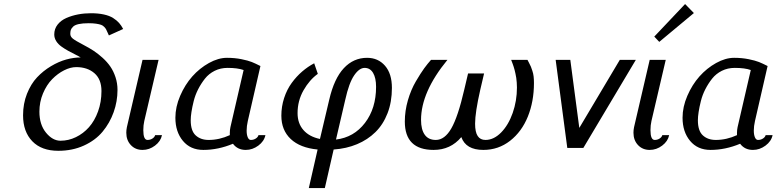

<svg xmlns="http://www.w3.org/2000/svg" viewBox="-20 -739 3879 959"><path d="M360.8 -403.8Q332 -403.8 300 -387.7Q268.1 -371.6 240.5 -343.5Q212.9 -315.4 194.8 -272.5Q176.8 -229.5 176.8 -181.2Q176.8 -116.7 209.7 -76.4Q242.7 -36.1 282.2 -36.1Q322.3 -36.1 359.1 -54Q396 -71.8 424.3 -103.5Q452.6 -135.3 469.7 -182.4Q486.8 -229.5 486.8 -284.2Q486.8 -342.8 451.7 -373.3Q416.5 -403.8 360.8 -403.8ZM382.8 -452.1Q374.5 -457.5 355.5 -467Q336.4 -476.6 320.3 -485.4Q304.2 -494.1 287.4 -506.1Q270.5 -518.1 260.7 -533.7Q251 -549.3 251 -566.9Q251 -594.7 267.6 -616Q284.2 -637.2 311.5 -649.2Q338.9 -661.1 369.9 -667Q400.9 -672.9 434.1 -672.9Q470.7 -672.9 498.8 -666.7Q526.9 -660.6 545.2 -648.9Q563.5 -637.2 574.7 -624.5Q585.9 -611.8 595.2 -594.2L523.9 -562Q521 -567.9 516.6 -578.1Q512.2 -588.4 509.5 -593.3Q506.8 -598.1 500.2 -605Q493.7 -611.8 484.9 -615Q476.1 -618.2 460.4 -620.6Q444.8 -623 422.9 -623Q392.6 -623 373 -618.7Q353.5 -614.3 345 -605.7Q336.4 -597.2 333.7 -589.4Q331.1 -581.5 331.1 -569.8Q331.1 -556.2 344 -545.9Q356.9 -535.6 397.9 -514.2Q425.3 -500 447.5 -485.4Q469.7 -470.7 492.7 -450Q515.6 -429.2 531.2 -406.5Q546.9 -383.8 556.9 -353.5Q566.9 -323.2 566.9 -290Q566.9 -232.4 547.6 -178.5Q528.3 -124.5 492.4 -81.3Q456.5 -38.1 399.2 -12Q341.8 14.2 271 14.2Q187.5 14.2 141.4 -33.4Q95.2 -81.1 95.2 -163.1Q95.2 -221.2 114.7 -270.5Q134.3 -319.8 165 -352.5Q195.8 -385.3 234.6 -408.4Q273.4 -431.6 311.3 -441.9Q349.1 -452.1 382.8 -452.1Z M610.8 0ZM700.7 -134.8Q695.8 -113.3 695.8 -88.9Q695.8 -40 716.8 -40Q730.5 -40 741.5 -47.1Q752.4 -54.2 754.9 -64H789.1Q782.7 -33.2 754.2 -11.7Q725.6 9.8 691.9 9.8Q656.2 9.8 633.5 -14.4Q610.8 -38.6 610.8 -76.2Q610.8 -89.4 613.8 -104L691.9 -439.9H772Z M856 0ZM856 -150.9Q856 -205.1 879.9 -260.5Q903.8 -315.9 940.4 -357.2Q977.1 -398.4 1023.7 -424.3Q1070.3 -450.2 1113.8 -450.2Q1152.3 -450.2 1186 -443.4Q1219.7 -436.5 1237.8 -429.2Q1255.9 -421.9 1280.8 -409.2L1217.8 -134.8Q1211.9 -108.9 1211.9 -86.9Q1211.9 -65.9 1217.5 -53Q1223.1 -40 1232.9 -40Q1246.6 -40 1257.6 -47.1Q1268.6 -54.2 1271 -64H1305.7Q1299.3 -33.2 1270.3 -11.7Q1241.2 9.8 1207.5 9.8Q1166.5 9.8 1143.6 -21Q1069.8 9.8 995.6 9.8Q931.2 9.8 893.6 -35.4Q856 -80.6 856 -150.9ZM1196.8 -389.2Q1167 -399.9 1116.7 -399.9Q1081.5 -399.9 1052.2 -385.3Q1022.9 -370.6 1003.7 -346.2Q984.4 -321.8 969.7 -293.2Q955.1 -264.6 947.5 -234.1Q939.9 -203.6 936.3 -179.9Q932.6 -156.2 932.6 -138.2Q932.6 -85.4 957.5 -62.7Q982.4 -40 1022 -40Q1075.7 -40 1127.9 -64V-76.2Q1127.9 -89.4 1130.9 -104Z M1658.2 -42Q1747.6 -52.7 1803 -125.2Q1858.4 -197.8 1858.4 -305.2Q1858.4 -349.6 1843.5 -374.8Q1828.6 -399.9 1801.3 -399.9Q1774.4 -399.9 1748.8 -362.3Q1723.1 -324.7 1704.6 -241.2ZM1646.5 7.8 1602.5 200.2H1522.5L1566.4 7.8Q1479 -0.5 1432.1 -44.7Q1385.3 -88.9 1385.3 -161.1Q1385.3 -207 1399.2 -249.5Q1413.1 -292 1437 -324.7Q1460.9 -357.4 1489.3 -381.8Q1517.6 -406.2 1549.3 -422.9L1567.4 -370.1Q1525.9 -340.3 1496.1 -288.1Q1466.3 -235.8 1466.3 -173.8Q1466.3 -123 1495.4 -89.6Q1524.4 -56.2 1578.1 -44.9L1624.5 -241.2Q1648.9 -346.7 1697.3 -398.4Q1745.6 -450.2 1813.5 -450.2Q1868.7 -450.2 1903.1 -410.6Q1937.5 -371.1 1937.5 -299.8Q1937.5 -230 1915.8 -173.6Q1894 -117.2 1855.2 -79.1Q1816.4 -41 1763.4 -18.8Q1710.4 3.4 1646.5 7.8Z M2378.9 -291Q2353 -177.2 2353 -121.1Q2353 -79.1 2366 -59.6Q2378.9 -40 2404.8 -40Q2446.3 -40 2482.9 -77.1Q2519.5 -114.3 2540.8 -174.8Q2562 -235.4 2562 -301.8Q2562 -314.5 2561 -327.1Q2560.1 -339.8 2558.6 -349.9Q2557.1 -359.9 2554.7 -370.8Q2552.2 -381.8 2550.5 -388.9Q2548.8 -396 2545.7 -405.5Q2542.5 -415 2541 -419.2Q2539.6 -423.3 2536.6 -430.9Q2533.7 -438.5 2533.2 -439.9H2614.7Q2615.2 -438.5 2622.3 -425.3Q2629.4 -412.1 2631.8 -405.8Q2634.3 -399.4 2638.9 -385.7Q2643.6 -372.1 2645.3 -357.2Q2647 -342.3 2647 -324.2Q2647 -232.4 2616.5 -156.7Q2585.9 -81.1 2527.6 -35.6Q2469.2 9.8 2394 9.8Q2307.1 9.8 2284.2 -54.2Q2230.5 9.8 2146 9.8Q2002 9.8 2002 -131.8Q2002 -185.1 2017.3 -238Q2032.7 -291 2057.1 -332.5Q2081.5 -374 2098.6 -397.5Q2115.7 -420.9 2132.8 -439.9H2214.8Q2083 -279.3 2083 -140.1Q2083 -91.8 2101.6 -65.9Q2120.1 -40 2156.7 -40Q2201.2 -40 2234.4 -97.9Q2267.6 -155.8 2298.8 -291L2317.9 -372.1H2397.9Z M2755.4 0ZM2893.6 0H2813.5L2755.4 -439.9H2828.6L2873.5 -100.1L3075.7 -439.9H3155.8Z M3144 0ZM3248 -529.8ZM3248 -529.8ZM3401.9 -718.8 3445.8 -673.8 3272.9 -529.8 3248 -556.2ZM3144 0ZM3233.9 -134.8Q3229 -113.3 3229 -88.9Q3229 -40 3250 -40Q3263.7 -40 3274.7 -47.1Q3285.6 -54.2 3288.1 -64H3322.3Q3315.9 -33.2 3287.4 -11.7Q3258.8 9.8 3225.1 9.8Q3189.5 9.8 3166.7 -14.4Q3144 -38.6 3144 -76.2Q3144 -89.4 3147 -104L3225.1 -439.9H3305.2Z M3389.2 0ZM3389.2 -150.9Q3389.2 -205.1 3413.1 -260.5Q3437 -315.9 3473.6 -357.2Q3510.3 -398.4 3556.9 -424.3Q3603.5 -450.2 3647 -450.2Q3685.5 -450.2 3719.2 -443.4Q3752.9 -436.5 3771 -429.2Q3789.1 -421.9 3814 -409.2L3751 -134.8Q3745.1 -108.9 3745.1 -86.9Q3745.1 -65.9 3750.7 -53Q3756.3 -40 3766.1 -40Q3779.8 -40 3790.8 -47.1Q3801.8 -54.2 3804.2 -64H3838.9Q3832.5 -33.2 3803.5 -11.7Q3774.4 9.8 3740.7 9.8Q3699.7 9.8 3676.8 -21Q3603 9.8 3528.8 9.8Q3464.4 9.8 3426.8 -35.4Q3389.2 -80.6 3389.2 -150.9ZM3730 -389.2Q3700.2 -399.9 3649.9 -399.9Q3614.7 -399.9 3585.4 -385.3Q3556.2 -370.6 3536.9 -346.2Q3517.6 -321.8 3502.9 -293.2Q3488.3 -264.6 3480.7 -234.1Q3473.1 -203.6 3469.5 -179.9Q3465.8 -156.2 3465.8 -138.2Q3465.8 -85.4 3490.7 -62.7Q3515.6 -40 3555.2 -40Q3608.9 -40 3661.1 -64V-76.2Q3661.1 -89.4 3664.1 -104Z"/></svg>

Font: Pfennig
Style: Italic
Weight: 500
Italic angle: -13°
Version: Version 20120410 ; ttfautohint (v0.8)